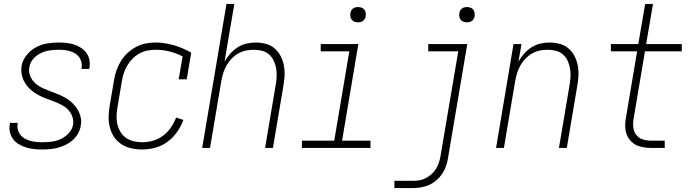

<svg xmlns="http://www.w3.org/2000/svg" viewBox="-20 -755 3540 980"><path d="M197 8Q176 8 155 6Q134 4 114.5 -2Q95 -8 77.5 -18Q60 -28 48 -43.5Q36 -59 31 -79.5Q26 -100 30 -120Q30 -122 30.5 -124Q31 -126 31 -128H71Q71 -127 70.5 -125.5Q70 -124 70 -123Q67 -107 71.5 -92Q76 -77 85 -65.5Q94 -54 107.5 -47Q121 -40 135.5 -36Q150 -32 165.5 -30.5Q181 -29 197 -29Q220 -29 244 -32Q268 -35 290.5 -45.5Q313 -56 331 -75.5Q349 -95 353 -119Q356 -138 350.5 -155.5Q345 -173 334 -187.5Q323 -202 308 -211.5Q293 -221 276.5 -228.5Q260 -236 242.5 -242Q225 -248 208 -255Q191 -262 175 -270.5Q159 -279 145 -290Q131 -301 119.5 -315Q108 -329 100.5 -345Q93 -361 90 -380Q87 -399 90 -418Q95 -447 115 -472.5Q135 -498 162.5 -513Q190 -528 219.5 -533Q249 -538 278 -538Q298 -538 318.5 -536Q339 -534 357.5 -528Q376 -522 392.5 -511.5Q409 -501 420.5 -485.5Q432 -470 436 -450.5Q440 -431 437 -411Q437 -409 436.5 -407Q436 -405 435 -403H396Q396 -404 396 -405.5Q396 -407 397 -409Q399 -423 395.5 -438Q392 -453 383.5 -464Q375 -475 363 -482.5Q351 -490 337 -494Q323 -498 308 -499.5Q293 -501 278 -501Q255 -501 232 -497.5Q209 -494 187.5 -483.5Q166 -473 149.5 -454Q133 -435 130 -412Q126 -393 131.5 -375Q137 -357 148 -343Q159 -329 174 -319Q189 -309 206 -301.5Q223 -294 240 -288Q257 -282 274 -275Q291 -268 307 -259.5Q323 -251 337 -240Q351 -229 362.5 -215Q374 -201 382 -185Q390 -169 393 -150.5Q396 -132 392 -113Q389 -92 378.5 -73.5Q368 -55 352 -40.5Q336 -26 316.5 -16.5Q297 -7 277 -1.5Q257 4 237 6Q217 8 197 8Z M707 8Q678 8 650.5 2Q623 -4 600.5 -18.5Q578 -33 563 -55Q548 -77 541 -103.5Q534 -130 534.5 -158.5Q535 -187 540 -216L562 -346Q566 -371 574.5 -395.5Q583 -420 597 -443Q611 -466 631 -484.5Q651 -503 674.5 -515.5Q698 -528 723.5 -533Q749 -538 775 -538Q799 -538 823 -534Q847 -530 869.5 -523.5Q892 -517 913.5 -507.5Q935 -498 956 -486L933 -350H892L912 -467Q881 -483 846.5 -492Q812 -501 775 -501Q754 -501 733 -497Q712 -493 692.5 -482.5Q673 -472 657 -456Q641 -440 629.5 -420.5Q618 -401 611.5 -380.5Q605 -360 602 -340L580 -210Q576 -187 575 -164Q574 -141 579 -120.5Q584 -100 595 -81.5Q606 -63 623.5 -51Q641 -39 662.5 -34Q684 -29 707 -29Q734 -29 761.5 -37Q789 -45 812.5 -62.5Q836 -80 852.5 -104.5Q869 -129 879 -155L916 -143Q904 -110 883.5 -81Q863 -52 834.5 -31Q806 -10 772.5 -1Q739 8 707 8Z M1012 0 1136 -735H1176L1126 -440Q1138 -462 1155 -481Q1172 -500 1193 -513.5Q1214 -527 1238 -532.5Q1262 -538 1286 -538Q1312 -538 1337.5 -531Q1363 -524 1382 -507.5Q1401 -491 1412.5 -468.5Q1424 -446 1429 -420.5Q1434 -395 1432.5 -368Q1431 -341 1426 -314L1373 0H1333L1387 -320Q1391 -342 1392 -363.5Q1393 -385 1389.5 -405.5Q1386 -426 1377.5 -444.5Q1369 -463 1354 -476.5Q1339 -490 1318.5 -495.5Q1298 -501 1276 -501Q1256 -501 1235.5 -497Q1215 -493 1196.5 -482.5Q1178 -472 1162.5 -456Q1147 -440 1136.5 -421.5Q1126 -403 1120 -383.5Q1114 -364 1110 -344L1052 0Z M1521 0V-37H1686L1763 -493H1617V-530H1809L1726 -37H1871V0ZM1808 -641Q1798 -641 1789.5 -644Q1781 -647 1775.5 -654Q1770 -661 1768.5 -670.5Q1767 -680 1769 -690Q1770 -696 1773.5 -702Q1777 -708 1782.5 -712Q1788 -716 1794.5 -717.5Q1801 -719 1808 -719Q1817 -719 1825.5 -716Q1834 -713 1839.5 -706Q1845 -699 1846.5 -689.5Q1848 -680 1846 -670Q1845 -664 1841.5 -658Q1838 -652 1832.5 -648Q1827 -644 1820.5 -642.5Q1814 -641 1808 -641Z M1993 205V168H2086Q2103 168 2119.5 165.5Q2136 163 2152 155Q2168 147 2181.5 135Q2195 123 2204.5 108Q2214 93 2219.5 77Q2225 61 2228 44L2319 -493H2166V-530H2365L2267 50Q2264 71 2257 91.5Q2250 112 2237.5 131Q2225 150 2207.5 165Q2190 180 2170 189Q2150 198 2128.5 201.5Q2107 205 2086 205ZM2364 -641Q2354 -641 2345.5 -644Q2337 -647 2331.5 -654Q2326 -661 2324.5 -670.5Q2323 -680 2325 -690Q2326 -696 2329.5 -702Q2333 -708 2338.5 -712Q2344 -716 2350.5 -717.5Q2357 -719 2364 -719Q2373 -719 2381.5 -716Q2390 -713 2395.5 -706Q2401 -699 2402.5 -689.5Q2404 -680 2402 -670Q2401 -664 2397.5 -658Q2394 -652 2388.5 -648Q2383 -644 2376.5 -642.5Q2370 -641 2364 -641Z M2512 0 2601 -530H2642L2626 -440Q2638 -462 2655 -481Q2672 -500 2693 -513.5Q2714 -527 2738 -532.5Q2762 -538 2786 -538Q2812 -538 2837.5 -531Q2863 -524 2882 -507.5Q2901 -491 2912.5 -468.5Q2924 -446 2929 -420.5Q2934 -395 2932.5 -368Q2931 -341 2926 -314L2873 0H2833L2887 -320Q2891 -342 2892 -363.5Q2893 -385 2889.5 -405.5Q2886 -426 2877.5 -444.5Q2869 -463 2854 -476.5Q2839 -490 2818.5 -495.5Q2798 -501 2776 -501Q2756 -501 2735.5 -497Q2715 -493 2696.5 -482.5Q2678 -472 2662.5 -456Q2647 -440 2636.5 -421.5Q2626 -403 2620 -383.5Q2614 -364 2610 -344L2552 0Z M3303 0Q3282 0 3262 -3.5Q3242 -7 3225 -16Q3208 -25 3195.5 -40Q3183 -55 3177 -74Q3171 -93 3171 -113.5Q3171 -134 3175 -155L3232 -493H3098V-530H3238L3273 -735H3313L3278 -530H3460V-493H3272L3214 -149Q3210 -127 3212.5 -105Q3215 -83 3227.5 -66.5Q3240 -50 3260.5 -43.5Q3281 -37 3303 -37H3373V0Z"/></svg>

Font: iosevka_custom_sans_ss08 XLt
Style: Italic
Weight: 200
Italic angle: -10°
Designer: Belleve Invis
Foundry: Belleve Invis
Version: Version 10.3.0; ttfautohint (v1.8.3)